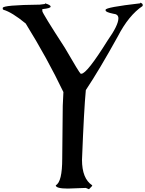

<svg xmlns="http://www.w3.org/2000/svg" viewBox="-288 -1382 1076 1422"><path d="M750 -1357.4Q494.1 -1328.1 494.1 -1309.6V-1304.7Q494.1 -1292 550.8 -1280.3Q588.9 -1277.3 588.9 -1246.1Q588.9 -1195.3 508.8 -1082Q355.5 -835.9 314.5 -835.9H309.6Q301.8 -838.9 191.4 -1029.3Q25.4 -1285.2 25.4 -1299.8V-1314.5Q86.9 -1320.3 86.9 -1333Q86.9 -1345.7 44.9 -1357.4V-1352.5L6.8 -1347.7Q-267.6 -1344.7 -267.6 -1323.2V-1314.5L-262.7 -1309.6Q-200.2 -1292 -97.7 -1208Q62.5 -949.2 181.6 -700.2L176.8 -598.6L172.9 -208Q172.9 -34.2 125 -9.8Q125 14.6 214.8 14.6L347.7 9.8L371.1 19.5L394.5 -4.9V-9.8Q319.3 -59.6 319.3 -198.2Q334 -573.2 347.7 -714.8Q447.3 -864.3 584 -1111.3Q665 -1268.6 768.6 -1337.9V-1347.7Q768.6 -1356.4 750 -1362.3Z"/></svg>

Font: Elementary Gothic 
Style: Regular
Weight: 400
Designer: Bill Roach / W.K. Roach
Version: Version 1.00 April 18, 2012, initial release